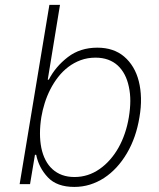

<svg xmlns="http://www.w3.org/2000/svg" viewBox="-20 -747 645 779"><path d="M180.4 -727.3H223.4L173.7 -423.7H177.9Q205.3 -476.9 255.3 -515.3Q305 -553.6 375 -553.6Q441.1 -553.6 483.7 -517.4Q505 -499.3 520.1 -474.1Q535.2 -448.9 543.1 -417.4Q551.1 -386 552 -349.3Q552.9 -312.5 545.8 -271.3Q532.3 -188.6 495 -125.4Q476.2 -93.4 452.8 -68Q429.3 -42.6 402.3 -25Q375.4 -7.5 345 2Q314.6 11.4 281.6 11.4Q210.9 11.4 174.4 -27.3Q137.4 -66.4 126.8 -119H121.8L101.9 0H59.7ZM147.7 -147Q153.4 -119.3 164.8 -97.5Q176.1 -75.6 193 -60.4Q209.9 -45.1 232.2 -36.9Q254.6 -28.8 282.3 -28.8Q337.7 -28.8 383.9 -61.1Q407 -77.1 426.3 -99.1Q445.7 -121.1 460.8 -147.9Q475.9 -174.7 486.5 -206Q497.2 -237.2 502.8 -271.7Q508.5 -306.1 508.7 -336.6Q508.9 -367.2 502.8 -394.9Q497.2 -422.2 485.8 -444.1Q474.4 -465.9 457.6 -481.4Q440.7 -496.8 418.1 -505Q395.6 -513.1 367.5 -513.1Q335.2 -513.1 307.7 -503Q280.2 -492.9 257.3 -475.5Q234.4 -458.1 216.1 -434.7Q197.8 -411.2 184.1 -384.4Q170.5 -357.6 161.4 -328.7Q152.3 -299.7 147.7 -271.7Q136.7 -202.1 147.7 -147Z"/></svg>

Font: Inter P Extra Light
Style: Italic
Weight: 200
Italic angle: 9.39999°
Designer: Rasmus Andersson
Foundry: rsms
Version: Version 3.018;git-588b23468